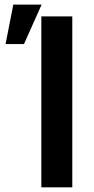

<svg xmlns="http://www.w3.org/2000/svg" viewBox="-20 -797 399 817"><path d="M287.6 -727.3V0H155.9V-727.3ZM3.6 -609.4 36.6 -777.3H157L82 -609.4Z"/></svg>

Font: Inter Zeller Semi Bold
Style: Regular
Weight: 600
Designer: Rasmus Andersson; Joe Bland
Foundry: zeller
Version: Version 3.015;git-dec3a8cb1